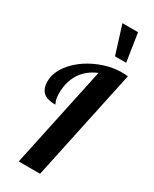

<svg xmlns="http://www.w3.org/2000/svg" viewBox="-251 -1060 898 1119"><g transform="rotate(30 198.5 -500.0)"><path d="M214.8 -1000H319.8L349.1 -811H273.9ZM238.8 -679.2Q171.4 -651.4 135.3 -596.2Q99.1 -541 99.1 -460.9Q99.1 -429.7 106 -411.1Q107.9 -404.8 110.8 -399.9Q112.8 -396.5 112.8 -393.1Q58.6 -393.1 33.7 -414.6Q5.9 -438 5.9 -490.2Q5.9 -522.9 20 -554.9Q34.2 -586.9 60.1 -616.7Q84.5 -645 118.4 -669.7Q152.3 -694.3 191.9 -712.4Q274.9 -750 356.9 -750Q379.4 -750 397 -748L237.8 0H94.2Z"/></g></svg>

Font: Pattaya
Style: Regular
Weight: 400
Designer: Pablo Impallari / Thai characters Designed by Thanarat Vachiruckul and Suppakit Chalermlarp
Foundry: Pablo Impallari
Version: Version 2.001